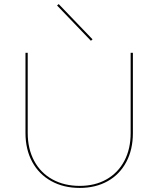

<svg xmlns="http://www.w3.org/2000/svg" viewBox="-20 -917 777 942"><path d="M260 -890 268 -897 434 -724 426 -717ZM105 -265V-658H116V-265Q116 -187 147.5 -128Q179 -69 237 -37Q295 -5 371 -5Q446 -5 502.5 -37Q559 -69 590 -127.5Q621 -186 621 -264V-658H632V-264Q632 -183 599.5 -122Q567 -61 508 -28Q449 5 371 5Q292 5 231.5 -28.5Q171 -62 138 -123Q105 -184 105 -265Z"/></svg>

Font: Ysabeau SC Hairline
Style: Regular
Weight: 100
Designer: Christian Thalmann (Catharsis Fonts)
Version: Version 0.003